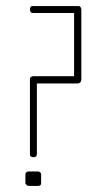

<svg xmlns="http://www.w3.org/2000/svg" viewBox="-20 -859 351 635"><path d="M89 -839H238H241Q243 -839 245 -837V-836H246Q248 -834 248 -831L249 -829V-595V-594Q248 -593 248 -591Q248 -589 246 -587H245V-586Q243 -584 241 -584L238 -583H237H102V-349Q102 -339 90 -339Q85 -339 82 -341.5Q79 -344 79 -346V-349V-595V-596V-599Q79 -601 81 -603L82 -604Q84 -606 86 -606L89 -607H90H225V-816H89Q79 -816 79 -828Q79 -833 81.5 -836Q84 -839 86 -839ZM76 -292H105Q110 -292 113 -289Q116 -286 116 -284V-281V-255Q117 -244 105 -244H76Q71 -244 68 -247Q65 -250 64 -252V-255V-281Q64 -292 76 -292Z"/></svg>

Font: Sticks
Style: Regular
Weight: 400
Version: Version 1.1